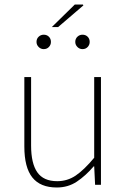

<svg xmlns="http://www.w3.org/2000/svg" viewBox="-20 -820 564 852"><path d="M232 12Q159 12 123.5 -32.5Q88 -77 88 -170V-478H118V-174Q118 -95 145.5 -55.5Q173 -16 234 -16Q279 -16 316 -41Q353 -66 398 -120V-478H428V0H402L398 -82H396Q360 -40 321 -14Q282 12 232 12ZM174 -602Q161 -602 151.5 -611.5Q142 -621 142 -634Q142 -648 151.5 -657Q161 -666 174 -666Q188 -666 197 -657Q206 -648 206 -634Q206 -621 197 -611.5Q188 -602 174 -602ZM346 -602Q333 -602 323.5 -611.5Q314 -621 314 -634Q314 -648 323.5 -657Q333 -666 346 -666Q360 -666 369 -657Q378 -648 378 -634Q378 -621 369 -611.5Q360 -602 346 -602ZM210 -700 312 -800H348L350 -796L238 -700Z"/></svg>

Font: Source Sans 3
Style: Regular
Weight: 200
Designer: Paul D. Hunt
Foundry: Adobe
Version: Version 3.046;hotconv 1.0.118;makeotfexe 2.5.65603